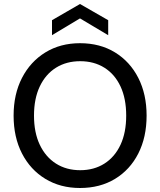

<svg xmlns="http://www.w3.org/2000/svg" viewBox="-20 -928 801 960"><path d="M380 12Q282 12 207 -33.5Q132 -79 90 -160.5Q48 -242 48 -350Q48 -457 90 -538.5Q132 -620 207 -666Q282 -712 380 -712Q480 -712 555 -666Q630 -620 671.5 -538.5Q713 -457 713 -350Q713 -242 671.5 -160.5Q630 -79 555 -33.5Q480 12 380 12ZM381 -77Q450 -77 502 -110Q554 -143 582.5 -204Q611 -265 611 -350Q611 -435 582.5 -496Q554 -557 502 -589.5Q450 -622 381 -622Q312 -622 260 -589.5Q208 -557 179 -496Q150 -435 150 -350Q150 -265 179 -204Q208 -143 260 -110Q312 -77 381 -77ZM240 -752V-827L380 -908L521 -827V-752L380 -836Z"/></svg>

Font: DM Sans 11pt Medium
Style: Regular
Weight: 500
Version: Version 4.004;gftools[0.9.30]